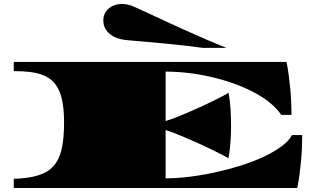

<svg xmlns="http://www.w3.org/2000/svg" viewBox="-20 -940 1549 960"><path d="M581.5 -744.6Q541.5 -754.9 519 -779.3Q496.6 -803.7 496.6 -837.4Q496.6 -857.9 504.6 -873.5Q512.7 -889.2 525.9 -899.4Q539.1 -909.7 555.7 -915Q572.3 -920.4 589.4 -920.4Q606.4 -920.4 627 -915Q637.2 -912.1 661.9 -901.1Q686.5 -890.1 722.4 -873.5Q758.3 -856.9 803.2 -835.9Q848.1 -814.9 898.7 -792.2Q949.2 -769.5 1003.7 -745.8Q1058.1 -722.2 1112.3 -700.7H993.2Q906.2 -712.4 836.9 -719.2Q767.6 -726.1 715.8 -730.5Q664.1 -734.9 630.4 -737.8Q596.7 -740.7 581.5 -744.6ZM48.8 -45.9Q122.1 -48.3 170.4 -63Q218.8 -77.6 247.6 -109.9Q276.4 -142.1 288.3 -194.6Q300.3 -247.1 300.3 -326.2Q300.3 -379.4 294.2 -419.4Q288.1 -459.5 275.1 -488Q262.2 -516.6 241.9 -535.4Q221.7 -554.2 193.8 -564.9Q166 -575.7 129.9 -580.1Q93.8 -584.5 48.8 -584.5V-630.4H1412.6Q1418.9 -599.1 1423.6 -564.7Q1428.2 -530.3 1431.4 -495.8Q1434.6 -461.4 1436 -428Q1437.5 -394.5 1437.5 -365.7H1386.2Q1364.3 -398.4 1328.4 -427.2Q1292.5 -456.1 1246.6 -480Q1200.7 -503.9 1147.2 -522.9Q1093.8 -542 1036.6 -555.2Q979.5 -568.4 921.4 -575.2Q863.3 -582 808.1 -582V-335Q827.1 -340.3 855.7 -351.3Q884.3 -362.3 916.3 -376Q948.2 -389.6 981.2 -404.8Q1014.2 -419.9 1042.7 -433.8Q1071.3 -447.8 1092.5 -459Q1113.8 -470.2 1122.1 -476.1Q1126 -459 1128.7 -437.3Q1131.3 -415.5 1132.8 -392.3Q1134.3 -369.1 1134.8 -346.7Q1135.3 -324.2 1135.3 -305.7Q1135.3 -288.6 1134.5 -267.6Q1133.8 -246.6 1132.1 -225.1Q1130.4 -203.6 1127.9 -183.8Q1125.5 -164.1 1122.1 -148.9Q1112.3 -154.8 1090.6 -166Q1068.8 -177.2 1040.5 -191.2Q1012.2 -205.1 979.5 -220Q946.8 -234.9 915 -248.5Q883.3 -262.2 855.2 -273.2Q827.1 -284.2 808.1 -289.6V-48.3Q863.3 -48.3 927 -56.2Q990.7 -64 1055.7 -78.1Q1120.6 -92.3 1182.9 -111.8Q1245.1 -131.3 1296.9 -155.5Q1348.6 -179.7 1386.5 -207.3Q1424.3 -234.9 1439.9 -264.6H1491.2Q1491.2 -235.8 1489.7 -202.4Q1488.3 -168.9 1485.1 -134.5Q1481.9 -100.1 1477.3 -65.7Q1472.7 -31.2 1466.3 0H48.8Z"/></svg>

Font: Asset
Style: Regular
Weight: 400
Designer: Riccardo De Franceschi
Foundry: Sorkin Type Co.
Version: Version 1.001